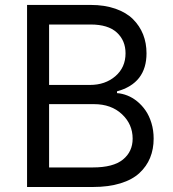

<svg xmlns="http://www.w3.org/2000/svg" viewBox="-20 -747 691 767"><path d="M88.1 0H350.9Q413.7 0 461.1 -14.6Q508.5 -29.1 537.1 -55.8Q565.7 -82.4 579.7 -116.8Q593.8 -151.3 593.8 -193.2Q593.8 -226.6 584.9 -255.7Q576 -284.8 561.4 -305.8Q546.9 -326.7 527.9 -342.2Q508.9 -357.6 488.3 -365.6Q467.7 -373.6 447.4 -375V-382.1Q565.3 -414.4 565.3 -534.1Q565.3 -574.9 551.7 -609.4Q538 -643.8 511.2 -670.5Q484.4 -697.1 441.1 -712.2Q397.7 -727.3 342.3 -727.3H88.1ZM176.1 -78.1V-331H355.1Q424.4 -331 467.2 -290.8Q509.9 -250.7 509.9 -193.2Q509.9 -141.3 471.2 -109.7Q432.5 -78.1 350.9 -78.1ZM176.1 -407.7V-649.1H342.3Q411.6 -649.1 446.6 -617.2Q481.5 -585.2 481.5 -534.1Q481.5 -477.6 440.9 -442.6Q400.2 -407.7 339.5 -407.7Z"/></svg>

Font: Inter-Regular
Style: Regular
Weight: 500
Designer: Rasmus Andersson
Foundry: rsms
Version: ""